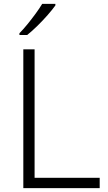

<svg xmlns="http://www.w3.org/2000/svg" viewBox="-20 -968 555 988"><path d="M100 0V-714H158V-53H493V0ZM265 -940Q250 -919 225.5 -891Q201 -863 173 -835.5Q145 -808 120 -788H80V-797Q99 -816 121 -843Q143 -870 163.5 -898Q184 -926 197 -948H265Z"/></svg>

Font: Noto Sans Tamil Light
Style: Regular
Weight: 300
Designer: Jelle Bosma - Monotype Design Team
Foundry: Monotype Imaging Inc.
Version: Version 2.004; ttfautohint (v1.8.4.7-5d5b)